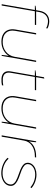

<svg xmlns="http://www.w3.org/2000/svg" viewBox="1048 -1806 764 2899"><g transform="rotate(90 1429.5 -356.0)"><path d="M146 -520H357L354 -501H65L67 -511Q84 -515 107 -517.5Q130 -520 146 -520ZM302 -718Q330 -718 359.5 -710.5Q389 -703 409 -691L406 -671Q383 -684 355 -691.5Q327 -699 299 -699Q246 -699 209 -665Q172 -631 162 -571L152 -515L151 -510L63 0H43L143 -574Q155 -643 197 -680.5Q239 -718 302 -718Z M425 -205 480 -520H500L445 -203Q430 -116 474.5 -65.5Q519 -15 613 -15Q698 -15 760 -63.5Q822 -112 837 -194L895 -520H915L823 0H809Q810 -21 815 -57Q820 -93 827 -135L833 -125Q802 -65 742.5 -30.5Q683 4 609 4Q539 4 494 -23.5Q449 -51 432 -98.5Q415 -146 425 -205Z M1058 -136 1146 -639 1166 -643 1078 -135Q1069 -82 1092 -51.5Q1115 -21 1169 -17Q1191 -15 1220.5 -17Q1250 -19 1270 -24L1267 -4Q1247 1 1218.5 3Q1190 5 1165 3Q1102 -2 1074.5 -38Q1047 -74 1058 -136ZM1134 -520H1342L1339 -501H1042L1043 -510Q1058 -514 1087 -517Q1116 -520 1134 -520Z M1433 -205 1488 -520H1508L1453 -203Q1438 -116 1482.5 -65.5Q1527 -15 1621 -15Q1706 -15 1768 -63.5Q1830 -112 1845 -194L1903 -520H1923L1831 0H1817Q1818 -21 1823 -57Q1828 -93 1835 -135L1841 -125Q1810 -65 1750.5 -30.5Q1691 4 1617 4Q1547 4 1502 -23.5Q1457 -51 1440 -98.5Q1423 -146 1433 -205Z M2113 -520H2127Q2127 -499 2122.5 -463Q2118 -427 2110 -388L2105 -395Q2135 -458 2195.5 -489Q2256 -520 2343 -520H2357L2354 -501Q2346 -501 2337 -501Q2243 -501 2179.5 -458Q2116 -415 2102 -336L2043 0H2023Z M2362 -90 2376 -104Q2414 -61 2471.5 -37Q2529 -13 2593 -13Q2668 -13 2716 -47Q2764 -81 2765 -137Q2766 -159 2753 -177.5Q2740 -196 2715 -212Q2676 -235 2596 -262Q2537 -282 2502.5 -301.5Q2468 -321 2452.5 -342.5Q2437 -364 2437 -392Q2437 -431 2461.5 -461.5Q2486 -492 2527 -508.5Q2568 -525 2615 -525Q2672 -525 2727 -504.5Q2782 -484 2820 -449L2807 -434Q2765 -470 2716 -488Q2667 -506 2614 -506Q2548 -506 2502.5 -474Q2457 -442 2457 -393Q2457 -365 2478.5 -343.5Q2500 -322 2549 -301Q2584 -287 2609 -279Q2674 -258 2712 -237Q2750 -216 2768 -192.5Q2786 -169 2786 -139Q2786 -97 2760.5 -64Q2735 -31 2690.5 -12.5Q2646 6 2592 6Q2526 6 2461.5 -21Q2397 -48 2362 -90Z"/></g></svg>

Font: Fixel Italic Variable Display Thin
Style: Italic
Weight: 100
Italic angle: -10°
Designer: AlfaBravo + MacPaw
Foundry: Kyrylo Tkachov, Marchela Mozhyna, Serhii Makarenko, Maria Weinstein, Zakhar Kryvoshyya
Version: Version 1.210;Glyphs 3.2 (3217)